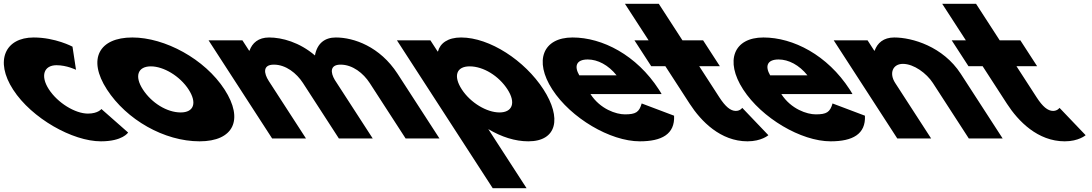

<svg xmlns="http://www.w3.org/2000/svg" viewBox="-211 -724 5708 1004"><path d="M84.9 -383C137.9 -383 186.5 -359 186.5 -359L168.1 -480C168.1 -480 79 -528 -35 -528C-184 -528 -240 -406 -142.2 -255C-45 -105 168.7 15 316.7 15C430.7 15 458.9 -31 458.9 -31L319.2 -154C319.2 -154 301.8 -130 248.8 -130C181.8 -130 90.5 -186 44.5 -257C-0.8 -327 17.9 -383 84.9 -383Z M348.2 -256C450.5 -98 647.7 15 832.7 15C1009.7 15 1065.5 -98 963.2 -256C859.5 -416 651 -528 481 -528C308 -528 244.5 -416 348.2 -256ZM536.2 -256C490.2 -327 510.8 -377 577.8 -377C643.8 -377 729.2 -327 775.2 -256C820.5 -186 802.9 -136 733.9 -136C661.9 -136 581.5 -186 536.2 -256Z M1212 0H1389L1194.7 -300C1168.1 -341 1162 -386 1221 -386C1284 -386 1340.1 -341 1373.2 -290L1561 0H1738L1539.8 -306C1516.5 -345 1514 -386 1570 -386C1633 -386 1689.1 -341 1722.2 -290L1910 0H2087L1868.1 -338C1775.4 -481 1639 -528 1545 -528C1489 -528 1447.8 -499 1435.9 -434C1355.2 -503 1264 -528 1196 -528C1140 -528 1107.8 -499 1093.7 -459H1091.7L1056.7 -513H879.7Z M2630.5 -257C2533.4 -407 2350 -528 2200 -528C2130 -528 2090.1 -497 2079.3 -455H2077.3L2039.7 -513H1864.7L2365.4 260H2542.4L2342.3 -49C2410.8 -8 2482.7 15 2551.7 15C2701.7 15 2727.7 -107 2630.5 -257ZM2442.5 -257C2488.5 -186 2467.9 -136 2400.9 -136C2334.9 -136 2249.5 -186 2203.5 -257C2158.2 -327 2175.8 -377 2244.8 -377C2316.8 -377 2397.2 -327 2442.5 -257Z M3248.7 -232C3245.8 -238 3238.7 -249 3234.2 -256C3117.6 -436 2939 -528 2783 -528C2628 -528 2580 -406 2677.2 -256C2773.7 -107 2979.7 15 3134.7 15C3248.7 15 3318.8 -22 3313.9 -119L3144.5 -183C3131.3 -137 3113.4 -126 3056.4 -126C3011.4 -126 2927.9 -153 2876.7 -232ZM2818.3 -330C2790.8 -377 2801.5 -413 2862.5 -413C2914.5 -413 2970.3 -384 3013.3 -330Z M3180.7 -513H3106.7L3194.2 -378H3268.2L3395.8 -181C3454.7 -90 3556.7 15 3697.7 15C3770.7 15 3807 -17 3807 -17L3670.4 -160C3670.4 -160 3659.7 -144 3636.7 -144C3608.7 -144 3581.8 -167 3550.7 -215L3445.2 -378H3553.2L3465.7 -513H3357.7L3234 -704H3057Z M4246.7 -232C4243.8 -238 4236.7 -249 4232.2 -256C4115.6 -436 3937 -528 3781 -528C3626 -528 3578 -406 3675.2 -256C3771.7 -107 3977.7 15 4132.7 15C4246.7 15 4316.8 -22 4311.9 -119L4142.5 -183C4129.3 -137 4111.4 -126 4054.4 -126C4009.4 -126 3925.9 -153 3874.7 -232ZM3816.3 -330C3788.8 -377 3799.5 -413 3860.5 -413C3912.5 -413 3968.3 -384 4011.3 -330Z M4481 0H4658L4470.2 -290C4437.1 -341 4457.4 -390 4510.4 -390C4567.4 -390 4634.1 -341 4667.2 -290L4855 0H5032L4813.1 -338C4720.4 -481 4559 -528 4465 -528C4409 -528 4376.8 -499 4362.7 -459H4360.7L4325.7 -513H4148.7Z M4839.7 -513H4765.7L4853.2 -378H4927.2L5054.8 -181C5113.7 -90 5215.7 15 5356.7 15C5429.7 15 5466 -17 5466 -17L5329.4 -160C5329.4 -160 5318.7 -144 5295.7 -144C5267.7 -144 5240.8 -167 5209.7 -215L5104.2 -378H5212.2L5124.7 -513H5016.7L4893 -704H4716Z"/></svg>

Font: Hussar
Style: BdOpOblSeven
Weight: 700
Foundry: Cannot Into Space Fonts
Version: Version 2.00